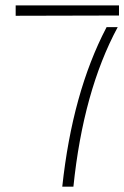

<svg xmlns="http://www.w3.org/2000/svg" viewBox="-20 -704 469 724"><path d="M428.7 -645.5 39.1 -644.5V-683.6H428.7ZM214.8 0Q252.9 -354.5 380.9 -599.6Q381.8 -600.6 381.8 -601.6H423.8Q293.9 -360.4 256.8 0Z"/></svg>

Font: Post No Bills Colombo
Style: Light
Weight: 400
Designer: Kosala Senevirathne, Siva Puranthara, Lasantha Premarathna, Tharique Azeez
Foundry: Mooniak
Version: Version 1.220 ; ttfautohint (v1.5)